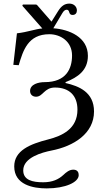

<svg xmlns="http://www.w3.org/2000/svg" viewBox="-20 -814 582 1066"><path d="M54 -454 84 -452C108 -533 135 -624 254 -624C316 -624 380 -584 380 -506C380 -432 347 -358 228 -358C193 -358 147 -346 147 -309C147 -289 161 -277 180 -277C219 -277 225 -328 285 -328C364 -328 410 -284 410 -205C410 -99 326 -60 248 -40C146 -14 59 22 59 110C59 212 163 232 239 232C343 232 417 198 417 158C417 144 411 128 387 128C365 128 348 142 331 158C305 182 271 198 220 198C160 198 109 186 109 132C109 60 215 32 265 22C390 -2 502 -73 502 -195C502 -302 419 -336 344 -353V-358C413 -385 468 -424 468 -504C468 -608 364 -651 276 -657L326 -741C333 -753 341 -760 350 -760C359 -760 362 -754 364 -747C367.1 -736 372 -731 383 -731C399 -731 407 -742 407 -756C407 -776 391 -794 365 -794C339 -794 320.4 -780.7 303 -753L266 -694L185 -787L179 -789H107L104 -782L215 -656C176 -653 135 -636 74 -629Z"/></svg>

Font: Libertinus Serif Display
Style: Regular
Weight: 400
Designer: Philipp H. Poll
Foundry: Khaled Hosny
Version: Version 6.1